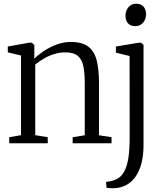

<svg xmlns="http://www.w3.org/2000/svg" viewBox="-20 -770 888 1032"><path d="M93 -43.5V-471.5L22 -488.5V-520L137 -540.5H150.5L164.5 -528.5V-486L164 -454.5Q184 -474.5 215.2 -495.5Q246.5 -516.5 284.2 -530.5Q322 -544.5 360 -544.5Q422 -544.5 455 -519Q488 -493.5 500 -444.2Q512 -395 512 -324.5V-43L579.5 -32.5V0H370.5V-32.5L435.5 -43V-323.5Q435.5 -376.5 428.2 -413.2Q421 -450 398.8 -469.2Q376.5 -488.5 331.5 -488.5Q301 -488.5 272.2 -479.8Q243.5 -471 217.8 -456.2Q192 -441.5 169.5 -423.5V-43.5L236.5 -32.5V0H29.5V-32.5ZM596.5 241.5Q591 242 581.2 241.8Q571.5 241.5 563 240.8Q554.5 240 552.5 239L550 207Q557 207.5 573.5 204.2Q590 201 605.5 193.5Q631 181.5 646.8 153.8Q662.5 126 669.8 80.5Q677 35 677 -29.5L676.5 -469L603 -487V-520L726.5 -540.5H737.5L751.5 -529V9.5Q751.5 63.5 740.8 105.8Q730 148 709.8 177.8Q689.5 207.5 660.8 223.5Q632 239.5 596.5 241.5ZM706 -629.5Q682.5 -629.5 668.5 -644.2Q654.5 -659 654.5 -685.5Q654.5 -712 670.2 -731Q686 -750 712.5 -750H713.5Q736.5 -750 750.8 -735Q765 -720 765 -693.5Q765 -667 749 -648.2Q733 -629.5 707 -629.5Z"/></svg>

Font: Merriweather 72pt Light
Style: Regular
Weight: 300
Version: Version 2.100